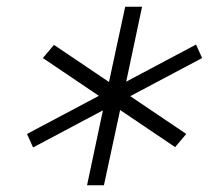

<svg xmlns="http://www.w3.org/2000/svg" viewBox="-20 -685 640 569"><path d="M78 -248 60 -288 273 -401 107 -513 140 -552 303 -442 351 -665H401L354 -443L561 -553L579 -513L366 -400L532 -288L499 -249L336 -359L288 -136H238L285 -358Z"/></svg>

Font: Victor Mono Thin Thin
Style: Italic
Weight: 250
Italic angle: -12°
Monospace: yes
Version: Version 1.561;gftools[0.9.30]